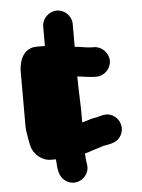

<svg xmlns="http://www.w3.org/2000/svg" viewBox="-55 -677 646 875"><g transform="rotate(-5 268.0 -239.0)"><path d="M170 -566V-477H132C76 -477 53 -428 50 -376V-123C50 -110 51 -98 53 -89C56 -68 61 -40 66 -22C78 12 112 43 155 42H175C178 89 180 122 210 143C261 178 325 132 314 75C312 63 310 51 310 35C309 32 309 30 309 27C327 23 341 17 357 12L374 7L392 1C394 0 397 0 401 -1C436 -6 464 -14 478 -41C498 -79 480 -117 452 -133C431 -145 414 -142 392 -137C380 -132 359 -130 349 -127L337 -123L320 -118C316 -117 312 -116 309 -115V-176C308 -219 305 -282 305 -326C308 -325 313 -325 319 -324C339 -322 363 -317 384 -317H392C428 -317 459 -348 459 -384C459 -420 428 -452 392 -452H384C359 -452 335 -459 309 -461H305V-566C305 -602 274 -633 238 -633C202 -633 170 -602 170 -566Z"/></g></svg>

Font: Electronic
Style: UltThk
Weight: 900
Version: Version 1.011